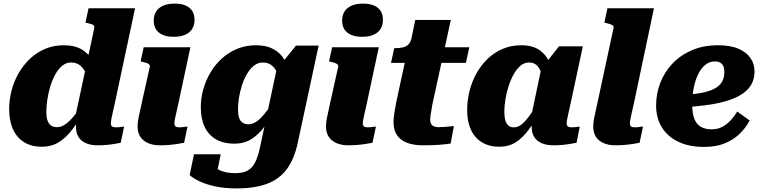

<svg xmlns="http://www.w3.org/2000/svg" viewBox="-20 -804 4243 1069"><path d="M212 13Q156 13 115.5 -11.5Q75 -36 53 -83Q31 -130 31 -196Q31 -249 44.5 -300.5Q58 -352 84 -397Q110 -442 147 -477Q184 -512 231.5 -532Q279 -552 335 -552Q397 -552 437 -527.5Q477 -503 498 -461Q519 -419 524 -366L473 -349Q466 -381 454 -404.5Q442 -428 423 -442Q404 -456 375 -456Q348 -456 326 -437.5Q304 -419 287.5 -389Q271 -359 260 -322.5Q249 -286 243.5 -249.5Q238 -213 238 -182Q238 -152 244.5 -133Q251 -114 264 -105Q277 -96 297 -96Q315 -96 331.5 -104.5Q348 -113 365.5 -129.5Q383 -146 403 -172Q423 -198 448 -232L458 -200Q420 -133 384.5 -85.5Q349 -38 308 -12.5Q267 13 212 13ZM523 5Q467 5 435 -21Q403 -47 403 -99Q403 -104 403 -109.5Q403 -115 403.5 -123Q404 -131 405 -141L394 -130L505 -648Q507 -656 502.5 -661.5Q498 -667 488.5 -670Q479 -673 465 -676L456 -678L473 -758H732L619 -228Q612 -196 607 -174.5Q602 -153 599.5 -139Q597 -125 597 -118Q597 -105 604 -100Q611 -95 625 -95Q638 -95 650.5 -97Q663 -99 671 -99L652 -9Q636 -6 615.5 -2.5Q595 1 572 3Q549 5 523 5Z M746 -100Q746 -114 748.5 -131.5Q751 -149 757 -174.5Q763 -200 771 -239L814 -432Q816 -439 811 -444.5Q806 -450 796 -453.5Q786 -457 772 -460L763 -462L780 -541H1040L973 -227Q966 -196 961 -174Q956 -152 953.5 -138.5Q951 -125 951 -118Q951 -105 957.5 -100Q964 -95 978 -95Q987 -95 995.5 -96Q1004 -97 1011 -98Q1018 -99 1024 -99L1005 -9Q988 -6 966.5 -2.5Q945 1 920.5 3Q896 5 870 5Q833 5 805 -7Q777 -19 761.5 -42Q746 -65 746 -100ZM836 -689Q836 -735 867 -759.5Q898 -784 952 -784Q1005 -784 1034 -761Q1063 -738 1063 -694Q1063 -648 1032.5 -623.5Q1002 -599 947 -599Q895 -599 865.5 -622Q836 -645 836 -689Z M1428 15 1522 -427 1530 -429 1628 -550H1754L1637 -5Q1618 82 1577 137.5Q1536 193 1467.5 219Q1399 245 1297 245Q1231 245 1179.5 234Q1128 223 1092 206Q1056 189 1036 171L1060 55H1209L1182 187Q1169 184 1161 173.5Q1153 163 1150 150Q1147 137 1148.5 125Q1150 113 1155 107Q1166 119 1182.5 131.5Q1199 144 1226 152Q1253 160 1292 160Q1333 160 1359 145.5Q1385 131 1401 99Q1417 67 1428 15ZM1594 -363 1539 -346Q1533 -378 1521.5 -402.5Q1510 -427 1491 -441.5Q1472 -456 1443 -456Q1416 -456 1394 -438.5Q1372 -421 1355 -392Q1338 -363 1327 -328.5Q1316 -294 1310.5 -259.5Q1305 -225 1305 -196Q1305 -167 1311 -148.5Q1317 -130 1330.5 -121Q1344 -112 1363 -112Q1386 -112 1408 -127Q1430 -142 1454.5 -172.5Q1479 -203 1511 -249L1527 -214Q1489 -147 1453.5 -100Q1418 -53 1378 -28.5Q1338 -4 1284 -4Q1225 -4 1183 -28Q1141 -52 1119.5 -97.5Q1098 -143 1098 -207Q1098 -258 1112 -307.5Q1126 -357 1152.5 -401.5Q1179 -446 1216.5 -479.5Q1254 -513 1301.5 -532.5Q1349 -552 1405 -552Q1453 -552 1487.5 -537.5Q1522 -523 1544.5 -497.5Q1567 -472 1579 -438Q1591 -404 1594 -363Z M1795 -100Q1795 -114 1797.5 -131.5Q1800 -149 1806 -174.5Q1812 -200 1820 -239L1863 -432Q1865 -439 1860 -444.5Q1855 -450 1845 -453.5Q1835 -457 1821 -460L1812 -462L1829 -541H2089L2022 -227Q2015 -196 2010 -174Q2005 -152 2002.5 -138.5Q2000 -125 2000 -118Q2000 -105 2006.5 -100Q2013 -95 2027 -95Q2036 -95 2044.5 -96Q2053 -97 2060 -98Q2067 -99 2073 -99L2054 -9Q2037 -6 2015.5 -2.5Q1994 1 1969.5 3Q1945 5 1919 5Q1882 5 1854 -7Q1826 -19 1810.5 -42Q1795 -65 1795 -100ZM1885 -689Q1885 -735 1916 -759.5Q1947 -784 2001 -784Q2054 -784 2083 -761Q2112 -738 2112 -694Q2112 -648 2081.5 -623.5Q2051 -599 1996 -599Q1944 -599 1914.5 -622Q1885 -645 1885 -689Z M2334 5Q2284 5 2247.5 -8.5Q2211 -22 2191 -50.5Q2171 -79 2171 -123Q2171 -146 2175.5 -174.5Q2180 -203 2186 -234L2248 -522L2332 -541H2593L2574 -454H2157L2175 -536H2182Q2205 -536 2223 -540Q2241 -544 2253.5 -556Q2266 -568 2271 -591L2292 -693H2490L2388 -226Q2385 -208 2382 -191Q2379 -174 2377 -160.5Q2375 -147 2375 -138Q2375 -115 2387.5 -105.5Q2400 -96 2421 -96Q2441 -96 2458.5 -97.5Q2476 -99 2489 -100.5Q2502 -102 2507 -102L2489 -5Q2466 -1 2428 2Q2390 5 2334 5Z M3064 -329 3009 -336Q3003 -372 2993.5 -399Q2984 -426 2968 -441Q2952 -456 2925 -456Q2898 -456 2876.5 -437Q2855 -418 2838.5 -387.5Q2822 -357 2810.5 -320.5Q2799 -284 2793.5 -248Q2788 -212 2788 -183Q2788 -152 2794 -132.5Q2800 -113 2811.5 -104Q2823 -95 2841 -95Q2863 -95 2883 -110.5Q2903 -126 2926 -157Q2949 -188 2979 -235L2996 -198Q2959 -130 2925 -83.5Q2891 -37 2852 -12Q2813 13 2760 13Q2704 13 2663.5 -11.5Q2623 -36 2602 -81.5Q2581 -127 2581 -191Q2581 -245 2594 -297Q2607 -349 2632.5 -395Q2658 -441 2695 -476.5Q2732 -512 2779 -532Q2826 -552 2882 -552Q2947 -552 2986 -523.5Q3025 -495 3043.5 -445.5Q3062 -396 3064 -329ZM3225 -546 3157 -228Q3150 -196 3145 -174.5Q3140 -153 3137.5 -139Q3135 -125 3135 -118Q3135 -105 3142 -100Q3149 -95 3162 -95Q3176 -95 3188 -97Q3200 -99 3208 -99L3190 -9Q3173 -6 3152.5 -2.5Q3132 1 3109 3Q3086 5 3061 5Q3024 5 2996.5 -6.5Q2969 -18 2954.5 -41Q2940 -64 2940 -99Q2940 -106 2940.5 -116Q2941 -126 2942 -141L2932 -130L2994 -424L3005 -435L3092 -546Z M3396 -648Q3398 -656 3393 -661Q3388 -666 3378 -669.5Q3368 -673 3354 -676L3345 -678L3362 -758H3621L3509 -227Q3502 -196 3497 -174Q3492 -152 3489.5 -138.5Q3487 -125 3487 -118Q3487 -105 3493.5 -100Q3500 -95 3514 -95Q3523 -95 3531.5 -96Q3540 -97 3547 -98Q3554 -99 3560 -99L3541 -9Q3524 -6 3502.5 -2.5Q3481 1 3457 3Q3433 5 3406 5Q3369 5 3341 -7Q3313 -19 3298 -42Q3283 -65 3283 -100Q3283 -114 3285.5 -131.5Q3288 -149 3294 -174.5Q3300 -200 3308 -239Z M3901 14Q3817 14 3757 -14.5Q3697 -43 3665 -95Q3633 -147 3633 -216Q3633 -283 3656.5 -343.5Q3680 -404 3725 -451Q3770 -498 3833.5 -525Q3897 -552 3977 -552Q4047 -552 4092 -532.5Q4137 -513 4159 -480Q4181 -447 4181 -406Q4181 -355 4153 -318.5Q4125 -282 4071 -258.5Q4017 -235 3939 -222.5Q3861 -210 3759 -206L3763 -275Q3828 -277 3875 -285Q3922 -293 3952.5 -307.5Q3983 -322 3998 -345.5Q4013 -369 4013 -403Q4013 -422 4007.5 -435Q4002 -448 3990 -455Q3978 -462 3960 -462Q3931 -462 3908 -444Q3885 -426 3868.5 -393.5Q3852 -361 3843 -317Q3834 -273 3834 -221Q3834 -172 3846 -142Q3858 -112 3882 -98Q3906 -84 3942 -84Q3976 -84 4002 -98Q4028 -112 4048.5 -134.5Q4069 -157 4085 -183L4154 -133Q4131 -90 4096 -57Q4061 -24 4013 -5Q3965 14 3901 14Z"/></svg>

Font: Roboto Serif ExtraBold
Style: Italic
Weight: 800
Italic angle: -10°
Version: Version 1.007